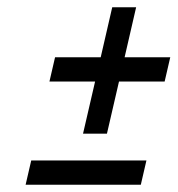

<svg xmlns="http://www.w3.org/2000/svg" viewBox="-20 -552 490 530"><path d="M308.5 -327H434.5L450 -394H324L355.8 -532H289.8L258 -394H132L116.5 -327H242.5L209.2 -183H275.2ZM50.7 -42H368.7L384.2 -109H66.2Z"/></svg>

Font: Cabin Condensed
Style: Regular
Weight: 400
Italic angle: -13°
Designer: Pablo Impallari
Foundry: Pablo Impallari. www.impallari.com Igino Marini. www.ikern.com
Version: Version 1.006